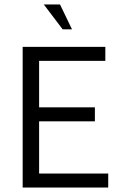

<svg xmlns="http://www.w3.org/2000/svg" viewBox="-20 -844 566 864"><path d="M82 -633H454V-570H156V-361H407V-298H156V-63H467V0H82ZM262 -712 177 -824H250L304 -712Z"/></svg>

Font: Tajawal
Style: Regular
Weight: 400
Designer: Boutros Fonts
Foundry: Created by Boutros International 2017
Version: Version 1.700